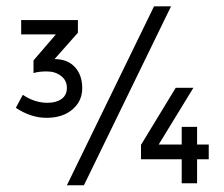

<svg xmlns="http://www.w3.org/2000/svg" viewBox="-20 -566 691 593"><path d="M455.7 -546.4H508.2L239.2 6.2H186.6ZM541.2 -119.6V-174.2H588.7V-119.6H624.7V-74.2H588.7V0H541.2V-74.2H415.5V-118.6L522.7 -294.8H577.3L470.1 -119.6ZM45.4 -459.8V-504.1H220.6V-464.9L148.5 -383.5Q188.7 -383.5 211.3 -358.8Q234 -334 234 -293.8Q234 -253.6 203.6 -227.8Q173.2 -202.1 123.7 -202.1Q75.3 -202.1 28.9 -233L50.5 -273.2Q86.6 -248.5 126.8 -248.5Q153.6 -248.5 170.1 -260.3Q186.6 -272.2 186.6 -294.8Q186.6 -317.5 168.6 -331.4Q150.5 -345.4 124.7 -345.4Q97.9 -345.4 83.5 -340.2V-379.4L152.6 -459.8Z"/></svg>

Font: NATS
Style: Regular
Weight: 400
Designer: Purushoth Kumar Guthula
Foundry: Silicon Andhra, USA.
Version: Version 1.0.4; ttfautohint (v1.2.25-373a) -l 7 -r 28 -G 50 -